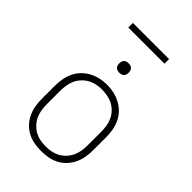

<svg xmlns="http://www.w3.org/2000/svg" viewBox="-263 -1011 1126 1126"><g transform="rotate(45 300.0 -448.0)"><path d="M300 8Q271 8 242.5 3Q214 -2 188 -15.5Q162 -29 142 -50.5Q122 -72 109.5 -98Q97 -124 92 -152.5Q87 -181 87 -210V-320Q87 -349 92 -377.5Q97 -406 109.5 -432.5Q122 -459 142.5 -480Q163 -501 188.5 -514.5Q214 -528 242.5 -534.5Q271 -541 300 -541Q329 -541 357.5 -534.5Q386 -528 411.5 -514.5Q437 -501 457.5 -480Q478 -459 490.5 -432.5Q503 -406 508 -377.5Q513 -349 513 -320V-210Q513 -181 508 -152.5Q503 -124 490.5 -98Q478 -72 458 -50.5Q438 -29 412 -15.5Q386 -2 357.5 3Q329 8 300 8ZM300 -30Q323 -30 346.5 -34.5Q370 -39 390.5 -50.5Q411 -62 427 -79.5Q443 -97 453 -118.5Q463 -140 466.5 -163.5Q470 -187 470 -210V-320Q470 -344 466.5 -367.5Q463 -391 453 -412.5Q443 -434 426.5 -451.5Q410 -469 389 -480Q368 -491 344.5 -495.5Q321 -500 298 -500Q274 -500 251 -495Q228 -490 208 -478.5Q188 -467 172 -449.5Q156 -432 146.5 -411Q137 -390 133.5 -366.5Q130 -343 130 -320V-210Q130 -187 133.5 -163.5Q137 -140 147 -118.5Q157 -97 173 -79.5Q189 -62 209.5 -50.5Q230 -39 253.5 -34.5Q277 -30 300 -30ZM300 -641Q292 -641 284.5 -643Q277 -645 271 -651Q265 -657 263 -664.5Q261 -672 261 -680Q261 -688 263 -695.5Q265 -703 271 -709Q277 -715 284.5 -717Q292 -719 300 -719Q308 -719 315.5 -717Q323 -715 329 -709Q335 -703 337 -695.5Q339 -688 339 -680Q339 -672 337 -664.5Q335 -657 329 -651Q323 -645 315.5 -643Q308 -641 300 -641ZM450 -866H150V-904H450Z"/></g></svg>

Font: Iosevka Curly XLtEx
Style: Regular
Weight: 200
Width: 7
Monospace: yes
Designer: Belleve Invis
Foundry: Belleve Invis
Version: Version 11.1.0; ttfautohint (v1.8.3)